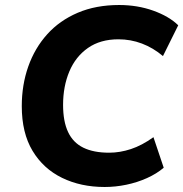

<svg xmlns="http://www.w3.org/2000/svg" viewBox="-20 -736 732 767"><path d="M398 11Q303 11 228 -25.5Q153 -62 110 -133.5Q67 -205 67 -312Q67 -397 93 -470.5Q119 -544 168.5 -599Q218 -654 290.5 -685Q363 -716 456 -716Q529 -716 592 -693.5Q655 -671 692 -635L631 -512Q592 -545 547 -562Q502 -579 453 -579Q381 -579 331.5 -544.5Q282 -510 257 -450.5Q232 -391 232 -317Q232 -251 252 -208.5Q272 -166 313 -146Q354 -126 416 -126Q459 -126 503 -140.5Q547 -155 593 -188L634 -66Q606 -42 567 -24.5Q528 -7 484.5 2Q441 11 398 11Z"/></svg>

Font: Nunito Sans 12pt ExtraLight ExtraBold
Style: Italic
Weight: 800
Italic angle: -9°
Version: Version 3.101;gftools[0.9.27]